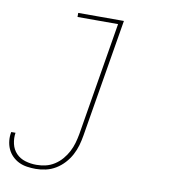

<svg xmlns="http://www.w3.org/2000/svg" viewBox="-104 -601 787 886"><g transform="rotate(10 289.5 -158.5)"><path d="M122 213Q102 213 81.5 210Q61 207 43.5 198.5Q26 190 12 176Q-2 162 -10 144Q-18 126 -20 105.5Q-22 85 -18 65H2Q-2 91 4 117Q10 143 27.5 161Q45 179 70 186.5Q95 194 122 194Q144 194 165.5 189Q187 184 206.5 171.5Q226 159 241 141.5Q256 124 266.5 104Q277 84 283 63Q289 42 293 20L381 -511H191V-530H405L313 23Q309 47 302.5 70Q296 93 284 115.5Q272 138 254.5 157Q237 176 215.5 189Q194 202 170 207.5Q146 213 122 213Z"/></g></svg>

Font: Iosevka Slab Thin Extended
Style: Italic
Weight: 100
Width: 7
Italic angle: -9°
Monospace: yes
Designer: Belleve Invis
Foundry: Belleve Invis
Version: Version 11.1.0; ttfautohint (v1.8.3)